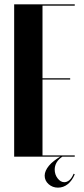

<svg xmlns="http://www.w3.org/2000/svg" viewBox="-20 -719 385 881"><path d="M45 -699V0H323V-6H175V-354H302V-360H175V-693H323V-699ZM318 78Q309 99 298 108Q287 117 275 117Q258 117 244.5 99.5Q231 82 231 59Q231 51 233 43Q235 35 239.5 27Q244 19 251 12Q258 5 269 -2H259Q241 9 227.5 19.5Q214 30 204.5 41.5Q195 53 190 64.5Q185 76 185 87Q185 110 203 126Q221 142 246 142Q271 142 291 126Q311 110 323 81Z"/></svg>

Font: Moniqa Black
Style: Regular
Weight: 900
Designer: Rajesh Rajput
Foundry: Rajesh Rajput
Version: Version 1.000